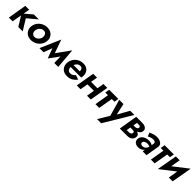

<svg xmlns="http://www.w3.org/2000/svg" viewBox="520 -2365 4446 4446"><g transform="rotate(45 2742.5 -142.0)"><path d="M109 -460H236L209 -306L390 -460H553L321 -266L485 0H341L196 -235L155 0H32Z M542 -230Q552 -300 592.5 -354Q633 -408 694 -439Q755 -470 826 -470Q897 -470 948.5 -438.5Q1000 -407 1025.5 -352.5Q1051 -298 1041 -230Q1031 -161 991 -107Q951 -53 890 -22Q829 9 758 9Q688 9 636 -22.5Q584 -54 558.5 -108.5Q533 -163 542 -230ZM674 -230Q668 -197 677 -167.5Q686 -138 707.5 -119.5Q729 -101 764 -100Q800 -100 831 -117.5Q862 -135 883 -165Q904 -195 910 -230Q915 -264 906.5 -293.5Q898 -323 876 -341.5Q854 -360 819 -361Q784 -362 753 -344Q722 -326 701 -296Q680 -266 674 -230Z M1033 0 1250 -498 1368 -168 1607 -502 1649 0H1519L1515 -208L1338 33L1246 -212L1168 0Z M2184 -118Q2141 -61 2082 -25.5Q2023 10 1936 9Q1863 9 1813.5 -23Q1764 -55 1741.5 -109.5Q1719 -164 1727 -230Q1729 -243 1732 -255Q1735 -267 1738 -279Q1756 -335 1793.5 -378Q1831 -421 1884.5 -445.5Q1938 -470 2004 -470Q2076 -470 2123.5 -439.5Q2171 -409 2192 -356.5Q2213 -304 2205 -236Q2203 -219 2199 -202H1853Q1852 -155 1874 -123Q1896 -91 1944 -90Q1985 -88 2017.5 -108Q2050 -128 2073 -156ZM1996 -379Q1950 -380 1917 -351.5Q1884 -323 1869 -281H2074Q2075 -321 2058 -349.5Q2041 -378 1996 -379Z M2333 -460H2459L2430 -293H2640L2668 -460H2795L2715 0H2591L2623 -193H2413L2379 0H2255Z M2857 -460H3158L3139 -351H3051L2990 0H2867L2926 -351H2838Z M3682 -460 3274 219H3138L3301 -51L3185 -460H3324L3386 -178L3544 -460Z M3742 -460H3952Q3991 -460 4025 -446.5Q4059 -433 4078 -405Q4097 -377 4091 -335Q4085 -294 4058 -269Q4031 -244 3994 -232Q4032 -222 4056 -197Q4080 -172 4074 -125Q4067 -69 4024 -35Q3981 -1 3914 -1L3789 0H3665ZM3924 -373H3854L3837 -275L3900 -276Q3925 -276 3944.5 -290Q3964 -304 3968 -326Q3971 -346 3958.5 -359Q3946 -372 3924 -373ZM3903 -189 3822 -190 3804 -87H3877Q3907 -87 3929 -102Q3951 -117 3955 -140Q3959 -162 3944.5 -175.5Q3930 -189 3903 -189Z M4252 -328 4217 -420Q4258 -439 4308.5 -455.5Q4359 -472 4416 -472Q4467 -472 4510.5 -455.5Q4554 -439 4577.5 -406.5Q4601 -374 4593 -326L4539 0H4413L4425 -63Q4399 -29 4359 -9.5Q4319 10 4269 9Q4225 9 4190.5 -8Q4156 -25 4138.5 -56.5Q4121 -88 4127 -132Q4134 -180 4164.5 -213Q4195 -246 4241 -263.5Q4287 -281 4341 -281Q4377 -281 4406.5 -272.5Q4436 -264 4459 -250L4469 -306Q4474 -335 4454 -352Q4434 -369 4400 -370Q4355 -372 4316.5 -357Q4278 -342 4252 -328ZM4256 -136Q4252 -110 4270.5 -96Q4289 -82 4316 -81Q4364 -80 4398.5 -106.5Q4433 -133 4446 -180L4447 -186Q4428 -196 4407.5 -201Q4387 -206 4362 -206Q4323 -205 4292 -187.5Q4261 -170 4256 -136Z M4673 -460H4974L4955 -351H4867L4806 0H4683L4742 -351H4654Z M5166 -460 5125 -224 5484 -503 5395 0H5270L5310 -236L4951 42L5040 -460Z"/></g></svg>

Font: Von Semi
Style: Italic
Weight: 600
Version: Version 4.000; ttfautohint (v1.8.4.7-5d5b)